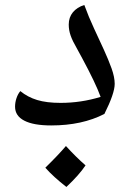

<svg xmlns="http://www.w3.org/2000/svg" viewBox="-20 -490 527 765"><path d="M184.1 9.8Q113.3 9.8 76.7 -9.3Q40 -28.3 40 -64.9Q40 -82 45.7 -98.9Q51.3 -115.7 61 -127Q90.3 -103 127.9 -91.6Q165.5 -80.1 221.2 -80.1Q303.2 -80.1 380.9 -104Q361.3 -158.2 307.1 -258.8L286.1 -297.4Q269 -326.7 261.5 -348.1Q253.9 -369.6 253.9 -392.1Q253.9 -420.9 270.3 -440.9Q286.6 -460.9 315.9 -470.2Q333.5 -421.9 354.5 -377Q375.5 -332 393.8 -292Q412.1 -252 424.6 -217.3Q437 -182.6 437 -155.8Q437 -118.2 396 -36.1Q307.1 9.8 184.1 9.8ZM320.8 168.9Q295.9 206.5 244.6 254.9Q192.4 214.4 160.6 178.2Q212.9 127 242.7 91.8Q283.2 136.2 320.8 168.9Z"/></svg>

Font: Sahl Naskh
Style: Regular
Weight: 400
Designer: Pascal Zoghbi
Version: Version 1.001